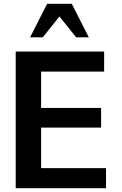

<svg xmlns="http://www.w3.org/2000/svg" viewBox="-20 -994 646 1014"><path d="M530 -616V-722H63V0H540V-106H197V-320H514V-424H197V-616ZM139 -797H206L294 -907L382 -797H449L359 -974H229Z"/></svg>

Font: Perun SemiBold
Style: Regular
Weight: 600
Foundry: Copyright (c) Stefan Peev, Context Ltd, 2016
Version: Version 1.089